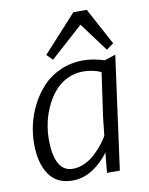

<svg xmlns="http://www.w3.org/2000/svg" viewBox="-90 -871 731 943"><g transform="rotate(-10 276.0 -399.5)"><path d="M203.1 -593.3 174.3 -622.1 341.8 -805.7H408.7L507.8 -621.6L472.2 -595.7L365.7 -739.3ZM367.7 0 377 -98.6V-100.1Q346.2 -55.7 298.3 -23.9Q250.5 7.8 194.8 7.8Q117.7 7.8 78.6 -48.6Q39.6 -105 39.6 -202.6Q39.6 -250 50.8 -299.1Q62 -348.1 86.9 -396Q111.8 -443.8 147 -481.2Q182.1 -518.6 234.4 -541.5Q286.6 -564.5 348.6 -564.5Q396 -564.5 453.1 -546.4L508.3 -564.5L431.6 0ZM207 -48.8Q235.8 -48.8 264.9 -62Q293.9 -75.2 316.9 -96.4Q339.8 -117.7 356.9 -138.9Q374 -160.2 386.2 -181.6L396 -272L427.2 -492.2Q386.2 -510.7 336.9 -510.7Q294.4 -510.7 257.6 -492.4Q220.7 -474.1 194.8 -443.6Q168.9 -413.1 150.6 -374Q132.3 -335 123.5 -293.5Q114.7 -252 114.7 -211.4Q114.7 -48.8 207 -48.8Z"/></g></svg>

Font: HaufeMerriweatherSansLt
Style: Italic
Weight: 300
Designer: Eben Sorkin ( eben@eyebytes.com )
Foundry: Eben Sorkin
Version: Version 1.56